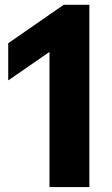

<svg xmlns="http://www.w3.org/2000/svg" viewBox="-20 -762 456 782"><path d="M181.5 0V-550.5L13.5 -434.5V-586L239.5 -742.5H344V0Z"/></svg>

Font: Encode Sans
Style: Bold
Weight: 700
Designer: Multiple Designers
Foundry: Impallari Type
Version: Version 3.002; ttfautohint (v1.8.3) -l 8 -r 50 -G 200 -x 14 